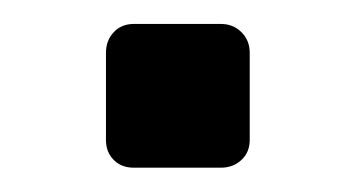

<svg xmlns="http://www.w3.org/2000/svg" viewBox="-20 -138 292 158"><path d="M90.1 0Q79.9 0 73.6 -6.4Q67.2 -12.7 67.2 -22.9V-94.6Q67.2 -104.7 73.6 -111.5Q79.9 -118.3 90.1 -118.3H161.7Q171.9 -118.3 178.7 -111.5Q185.5 -104.7 185.5 -94.6V-22.9Q185.5 -12.7 178.7 -6.4Q171.9 0 161.7 0Z"/></svg>

Font: Rubik Light
Style: Regular
Weight: 300
Designer: Hubert and Fischer
Foundry: Hubert and Fischer
Version: Version 2.300;gftools[0.9.30]